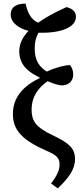

<svg xmlns="http://www.w3.org/2000/svg" viewBox="-20 -824 448 1057"><path d="M298 213C358 156 393 109 393 52C393 -10 357 -38 269 -80C175 -124 154 -161 154 -219C154 -293 191 -341 242 -377C273 -364 304 -354 318 -354C357 -353 383 -377 383 -414C383 -432 378 -451 365 -466C338 -465 289 -454 238 -430C198 -455 171 -488 171 -558C171 -594 179 -621 192 -644C316 -640 398 -674 398 -731C398 -759 381 -776 346 -785C280 -755 229 -727 190 -699C149 -717 131 -757 121 -804C80 -804 39 -792 39 -744C39 -698 84 -668 137 -654C101 -616 86 -579 86 -542C86 -457 151 -420 198 -398V-394C113 -353 50 -291 51 -195C51 -108 103 -52 236 6C290 29 308 45 308 81C308 110 297 139 261 186Z"/></svg>

Font: Noto Serif Condensed Medium
Style: Regular
Weight: 500
Width: 3
Designer: Monotype Design Team
Foundry: Monotype Imaging Inc.
Version: Version 2.015